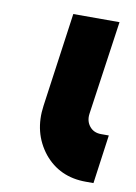

<svg xmlns="http://www.w3.org/2000/svg" viewBox="-64 -544 418 589"><g transform="rotate(10 144.5 -250.0)"><path d="M117 -500 76 -207Q64 -122 113 -60Q162 0 244 0H268L289 -152H265Q242 -152 229 -168Q216 -184 219 -207L261 -500Z"/></g></svg>

Font: Unageo
Style: ExtraBold-Italic
Weight: 800
Designer: Richard Sepsi
Foundry: Richard Sepsi
Version: Version 2.000